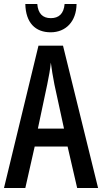

<svg xmlns="http://www.w3.org/2000/svg" viewBox="-20 -943 512 963"><path d="M364 -923H304C300 -874 275 -852 235 -852C194 -852 171 -875 167 -923H107C109 -829 157 -781 234 -781C310 -781 363 -835 364 -923ZM367 0H472L296 -714H173L0 0H107L154 -208H319ZM253 -519 301 -298H170L217 -520C225 -558 232 -597 235 -629C239 -597 245 -559 253 -519Z"/></svg>

Font: Noto Sans Devanagari ExtraCondensed Medium
Style: Regular
Weight: 500
Width: 2
Designer: Jelle Bosma - Monotype Design Team
Foundry: Monotype Imaging Inc.
Version: Version 2.004